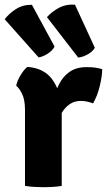

<svg xmlns="http://www.w3.org/2000/svg" viewBox="-39 -792 456 818"><path d="M396.5 -497.5Q396.5 -470 386.5 -427.2Q376.5 -384.5 357.5 -351.5Q344.5 -356.5 331.8 -359.2Q319 -362 306 -362Q286 -362 270 -354.8Q254 -347.5 241 -333.5Q228 -319.5 216.5 -299Q205 -278.5 194.5 -252L177 -275.5Q179.5 -317 187.5 -357.8Q195.5 -398.5 212 -432Q228.5 -465.5 257.2 -485.8Q286 -506 330 -506Q353 -506 367.2 -503.8Q381.5 -501.5 396.5 -497.5ZM30 -426.5Q34 -447.5 48.5 -471.5Q63 -495.5 77.5 -507Q147 -502 182 -455.8Q217 -409.5 224 -334.5V0Q208 3 187.2 4.2Q166.5 5.5 146 5.5Q126.5 5.5 105.8 4.2Q85 3 67.5 0V-323Q67.5 -367.5 54.8 -392.8Q42 -418 30 -426.5ZM97 -771.5 193.5 -593.5Q184 -575.5 163.5 -562.8Q143 -550 125.5 -547.5L-19 -710Q0.5 -735.5 30 -754Q59.5 -772.5 97 -771.5ZM280.5 -772 365 -588.5Q355.5 -571.5 333.8 -559.8Q312 -548 294 -547L161 -719Q182.5 -743 212.8 -759Q243 -775 280.5 -772Z"/></svg>

Font: Signika Light
Style: Bold
Weight: 700
Version: Version 2.003;gftools[0.9.32]